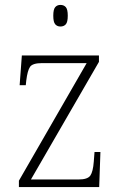

<svg xmlns="http://www.w3.org/2000/svg" viewBox="-20 -762 493 782"><path d="M57 0V-26L333 -505H152Q113 -505 102.5 -490Q92 -475 87 -434L85 -415H60L69 -536H383V-510L106 -31H300Q337 -31 348 -47Q359 -63 362 -104L365 -143H389L384 0ZM226 -654Q213 -654 205 -663Q197 -672 197 -698Q197 -724 205 -733Q213 -742 226 -742Q240 -742 248 -733Q256 -724 256 -698Q256 -672 248 -663Q240 -654 226 -654Z"/></svg>

Font: Noto Serif Armenian SemiCondensed ExtraLight
Style: Regular
Weight: 200
Width: 4
Designer: Monotype Design Team
Foundry: Monotype Imaging Inc.
Version: Version 2.008; ttfautohint (v1.8.4.7-5d5b)